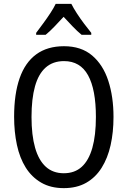

<svg xmlns="http://www.w3.org/2000/svg" viewBox="-20 -963 659 993"><path d="M567 -358Q567 -279 552 -212Q537 -145 505.5 -95Q474 -45 425.5 -17.5Q377 10 310 10Q242 10 193 -18.5Q144 -47 113 -96.5Q82 -146 67.5 -213.5Q53 -281 53 -359Q53 -477 81.5 -558.5Q110 -640 167.5 -682Q225 -724 311 -724Q400 -724 456.5 -676Q513 -628 540 -545.5Q567 -463 567 -358ZM143 -358Q143 -264 161.5 -199Q180 -134 217 -100.5Q254 -67 310 -67Q366 -67 402.5 -100Q439 -133 457.5 -198Q476 -263 476 -358Q476 -500 435.5 -573.5Q395 -647 311 -647Q254 -647 216.5 -614Q179 -581 161 -516.5Q143 -452 143 -358ZM349 -943Q360 -921 377.5 -894Q395 -867 415 -840.5Q435 -814 452 -793V-783H402Q379 -802 356 -826Q333 -850 309 -876Q285 -850 261 -825Q237 -800 216 -783H167V-793Q185 -817 204.5 -843.5Q224 -870 241 -896Q258 -922 268 -943Z"/></svg>

Font: Noto Sans Khmer Condensed
Style: Regular
Weight: 400
Width: 3
Designer: Danh Hong and the Monotype Design Team
Foundry: Monotype Imaging Inc.
Version: Version 2.004